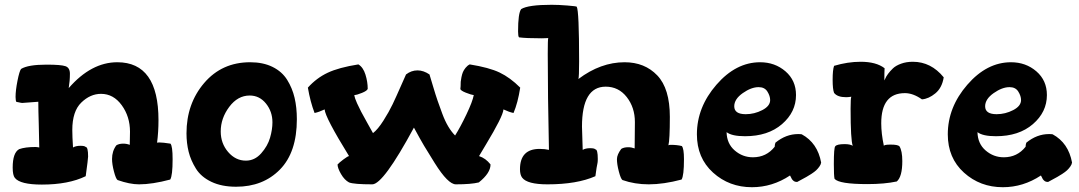

<svg xmlns="http://www.w3.org/2000/svg" viewBox="-20 -770 4506 802"><path d="M33 -70Q33 -132 60 -147Q85 -156 128 -156Q134 -156 144 -154Q144 -183 142 -247.5Q140 -312 140 -345Q136 -345 107 -342.5Q78 -340 73 -340Q69 -340 61 -342Q53 -344 49 -344Q45 -348 45 -365Q45 -392 53 -432.5Q61 -473 68 -482Q97 -500 174 -500Q235 -500 253.5 -493.5Q272 -487 272 -462Q272 -432 267 -402Q361 -510 470 -510Q642 -510 642 -268Q642 -219 636 -173Q636 -175 645 -175Q660 -175 692 -170Q701 -160 701 -105Q701 -36 691 -20Q616 0 561 0Q522 0 471 -18Q464 -23 456 -53.5Q448 -84 448 -106Q448 -139 466 -163Q477 -170 495 -170Q509 -170 522 -165Q522 -168 522.5 -191Q523 -214 523 -220Q523 -283 488.5 -330.5Q454 -378 402 -378Q357 -378 319.5 -341.5Q282 -305 282 -227Q282 -199 285 -154Q297 -161 316 -161Q334 -161 338 -156Q348 -156 348 -116Q348 -107 338 -34Q266 1 155 1Q64 1 42 -27Q33 -38 33 -70Z M759 -213Q759 -337 833 -423.5Q907 -510 1025 -510Q1079 -510 1118.5 -490.5Q1158 -471 1179.5 -436.5Q1201 -402 1210.5 -361.5Q1220 -321 1220 -272Q1220 -134 1149.5 -62Q1079 10 966 10Q906 10 863 -10.5Q820 -31 798.5 -65.5Q777 -100 768 -136Q759 -172 759 -213ZM902 -221Q902 -171 933 -135Q964 -99 1007 -99Q1044 -99 1071 -129.5Q1098 -160 1108 -194.5Q1118 -229 1118 -259Q1118 -304 1091 -337.5Q1064 -371 1023 -371Q973 -371 937.5 -323.5Q902 -276 902 -221Z M1266 -404Q1302 -444 1348.5 -466Q1395 -488 1477 -501Q1497 -489 1506.5 -458.5Q1516 -428 1516 -399Q1514 -391 1492 -382Q1470 -373 1460 -373Q1462 -359 1471.5 -338.5Q1481 -318 1488.5 -303.5Q1496 -289 1514 -257Q1532 -225 1538 -214Q1558 -229 1581.5 -266Q1605 -303 1620 -334.5Q1635 -366 1654 -409.5Q1673 -453 1676 -459Q1698 -476 1724 -476Q1749 -476 1774 -459Q1778 -446 1789 -409Q1800 -372 1808 -349Q1816 -326 1827.5 -295Q1839 -264 1852.5 -241.5Q1866 -219 1881 -204Q1903 -239 1928.5 -292.5Q1954 -346 1959 -373Q1948 -374 1925.5 -383Q1903 -392 1903 -399L1904 -410Q1904 -422 1904.5 -428.5Q1905 -435 1907.5 -447.5Q1910 -460 1913.5 -468.5Q1917 -477 1924.5 -486.5Q1932 -496 1942 -501Q2023 -488 2067 -467Q2111 -446 2153 -404Q2143 -340 2125 -298Q2106 -302 2083 -313Q2082 -298 2063 -260.5Q2044 -223 2012 -170L1981 -118Q2009 -109 2029 -83Q2029 -47 1980 -8Q1948 0 1884 0Q1868 0 1846 -22Q1824 -44 1795.5 -89.5Q1767 -135 1751.5 -161Q1736 -187 1709 -237Q1581 0 1535 0Q1458 0 1438 -8Q1419 -18 1404.5 -43Q1390 -68 1390 -83Q1396 -90 1414.5 -104Q1433 -118 1438 -118Q1338 -280 1336 -313Q1313 -302 1294 -298Q1276 -345 1266 -404Z M2144 -639Q2144 -715 2157 -732Q2186 -750 2284 -750Q2313 -750 2350 -747Q2387 -744 2389 -742Q2399 -725 2399 -514Q2399 -448 2396 -440Q2489 -510 2589 -510Q2673 -510 2725.5 -455Q2778 -400 2778 -282Q2778 -186 2772 -163Q2774 -165 2782 -165Q2808 -165 2828 -160Q2837 -150 2837 -105Q2837 -36 2827 -20Q2752 0 2690 0Q2631 0 2580 -18Q2573 -23 2565 -53.5Q2557 -84 2557 -105Q2557 -124 2575 -148Q2586 -155 2604 -155Q2618 -155 2631 -150Q2631 -153 2631.5 -203.5Q2632 -254 2632 -260Q2632 -321 2598 -364.5Q2564 -408 2510 -408Q2411 -408 2411 -241Q2411 -222 2414 -144Q2426 -151 2445 -151Q2463 -151 2467 -146Q2477 -146 2477 -106Q2477 -96 2476 -90L2472 -69Q2470 -54 2467 -34Q2390 0 2267 0Q2182 0 2161 -28Q2152 -40 2152 -63Q2152 -148 2234 -148Q2256 -148 2273 -144Q2268 -374 2268 -545Q2268 -605 2270 -611Q2266 -611 2258 -610.5Q2250 -610 2243 -610Q2176 -610 2148 -614Q2144 -618 2144 -639Z M2891 -209Q2891 -322 2972.5 -416Q3054 -510 3155 -510Q3217 -510 3261 -472Q3305 -434 3305 -373Q3305 -302 3246.5 -251.5Q3188 -201 3092 -201Q3037 -201 3015 -218Q3016 -170 3049 -141.5Q3082 -113 3125 -113Q3181 -113 3216 -157Q3216 -165 3219 -174Q3263 -210 3314 -210Q3324 -210 3329 -209Q3395 -173 3410 -91Q3409 -83 3402.5 -74Q3396 -65 3389 -58.5Q3382 -52 3369 -43.5Q3356 -35 3348.5 -31Q3341 -27 3326.5 -19Q3312 -11 3310 -10Q3304 -10 3300 -11.5Q3296 -13 3292.5 -16.5Q3289 -20 3288 -21.5Q3287 -23 3284 -29.5Q3281 -36 3280 -37Q3206 12 3121 12Q3026 12 2958.5 -49Q2891 -110 2891 -209ZM3047 -326Q3047 -293 3095 -293Q3131 -293 3164 -310Q3197 -327 3197 -352Q3197 -369 3185.5 -387.5Q3174 -406 3149 -406Q3118 -406 3082.5 -381Q3047 -356 3047 -326Z M3458 -437Q3458 -478 3464 -495Q3521 -512 3575 -512Q3640 -512 3675 -485Q3674 -468 3674 -434L3678 -442Q3681 -450 3689.5 -461.5Q3698 -473 3710 -484.5Q3722 -496 3744 -504Q3766 -512 3793 -512Q3869 -512 3922 -447Q3915 -403 3887 -380Q3859 -357 3831 -355Q3794 -381 3760 -381Q3661 -381 3661 -255Q3661 -212 3672 -161Q3674 -166 3700 -166Q3730 -166 3737 -159Q3749 -140 3749 -97Q3749 -32 3726 -12Q3675 -1 3603 -1Q3485 -1 3466 -23Q3463 -35 3463 -84Q3463 -154 3469 -159Q3476 -168 3508 -168Q3531 -168 3542 -161Q3533 -184 3533 -316Q3533 -360 3536 -366Q3524 -364 3514 -364Q3478 -364 3464 -382Q3458 -397 3458 -437Z M3939 -209Q3939 -322 4020.5 -416Q4102 -510 4203 -510Q4265 -510 4309 -472Q4353 -434 4353 -373Q4353 -302 4294.5 -251.5Q4236 -201 4140 -201Q4085 -201 4063 -218Q4064 -170 4097 -141.5Q4130 -113 4173 -113Q4229 -113 4264 -157Q4264 -165 4267 -174Q4311 -210 4362 -210Q4372 -210 4377 -209Q4443 -173 4458 -91Q4457 -83 4450.5 -74Q4444 -65 4437 -58.5Q4430 -52 4417 -43.5Q4404 -35 4396.5 -31Q4389 -27 4374.5 -19Q4360 -11 4358 -10Q4352 -10 4348 -11.5Q4344 -13 4340.5 -16.5Q4337 -20 4336 -21.5Q4335 -23 4332 -29.5Q4329 -36 4328 -37Q4254 12 4169 12Q4074 12 4006.5 -49Q3939 -110 3939 -209ZM4095 -326Q4095 -293 4143 -293Q4179 -293 4212 -310Q4245 -327 4245 -352Q4245 -369 4233.5 -387.5Q4222 -406 4197 -406Q4166 -406 4130.5 -381Q4095 -356 4095 -326Z"/></svg>

Font: Gorditas
Style: Regular
Weight: 400
Designer: Gustavo Dipre (gbrenda1987@gmail.com)
Foundry: Gustavo Dipre (gbrenda1987@gmail.com)
Version: Version 1.001